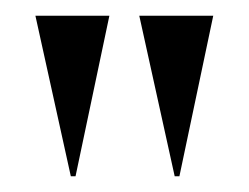

<svg xmlns="http://www.w3.org/2000/svg" viewBox="-20 -719 316 244"><path d="M25 -699H119L76 -495H70ZM157 -699H251L208 -495H202Z"/></svg>

Font: Moniqa Black
Style: Regular
Weight: 900
Designer: Rajesh Rajput
Foundry: Rajesh Rajput
Version: Version 1.000